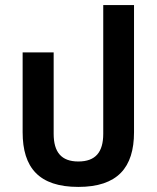

<svg xmlns="http://www.w3.org/2000/svg" viewBox="-20 -723 618 755"><path d="M288 12C442 12 507 -64 507 -203V-703H386V-197C386 -125 356 -88 288 -88C221 -88 191 -125 191 -197V-517H69V-203C69 -64 133 12 288 12Z"/></svg>

Font: Noto Sans Thai UI SemiCondensed Semi
Style: Regular
Weight: 600
Width: 4
Designer: Monotype Design Team
Foundry: Monotype Imaging Inc.
Version: Version 1.901